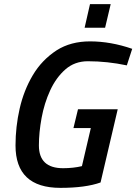

<svg xmlns="http://www.w3.org/2000/svg" viewBox="-20 -897 659 928"><path d="M488 -763H389L415 -877H515ZM272 11Q55 11 55 -194Q55 -284 75 -372Q95 -460 138.5 -533.5Q182 -607 254 -654Q322 -697 415 -697Q515 -697 619 -661L593 -581Q498 -601 405 -601Q341 -601 296 -561.5Q251 -522 222.5 -460Q194 -398 181 -327Q168 -256 168 -194Q168 -84 285 -84Q334 -84 376 -94L419 -278H335L357 -369H549L466 -15Q393 11 272 11Z"/></svg>

Font: Storia Sans SemiBold
Style: Italic
Weight: 600
Italic angle: -13°
Designer: Campivisivi
Foundry: Accademia di Belle Arti di Urbino and students of MA course of Visual design
Version: Version 60.001;May 25, 2020;FontCreator 12.0.0.2522 64-bit